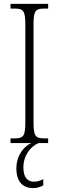

<svg xmlns="http://www.w3.org/2000/svg" viewBox="-20 -734 302 985"><path d="M34 0H141C106 14 64 61 64 130C64 201 100 231 150 231C170 231 185 226 202 217V185C183 195 170 198 153 198C121 198 100 176 100 124C100 61 140 15 178 0H227V-24H208C161 -24 152 -36 152 -109V-605C152 -679 161 -690 208 -690H227V-714H34V-690H54C100 -690 110 -679 110 -605V-108C110 -35 100 -24 54 -24H34Z"/></svg>

Font: Noto Serif Lao ExtraCondensed ExtraLight
Style: Regular
Weight: 200
Width: 2
Designer: Monotype Design Team
Foundry: Monotype Imaging Inc.
Version: Version 2.003